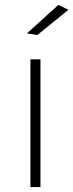

<svg xmlns="http://www.w3.org/2000/svg" viewBox="-20 -763 299 783"><path d="M104 -521H145V0H104ZM218 -743 259 -723 132 -620 90 -627Z"/></svg>

Font: Argentum Sans ExtraLight
Style: Regular
Weight: 275
Designer: Julieta Ulanovsky (Modified by Cristiano Sobral)
Foundry: Julieta Ulanovsky
Version: Version 1.000; ttfautohint (v1.5.65-e2d9)